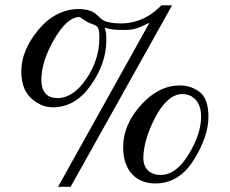

<svg xmlns="http://www.w3.org/2000/svg" viewBox="-20 -696 873 730"><path d="M357.9 -553.7Q357.9 -576.2 354.7 -585.2Q351.6 -594.2 344.5 -598.4Q337.4 -602.5 326.7 -606Q315.9 -609.4 300.3 -619.6Q292 -625 288.1 -628.2Q284.2 -631.3 281.7 -631.3Q235.4 -631.3 186 -546.4Q137.2 -461.9 137.2 -391.6Q137.2 -359.4 152.3 -341.3Q167.5 -323.2 199.2 -323.2Q258.3 -323.2 308.1 -396Q357.9 -468.8 357.9 -553.7ZM744.6 -252Q744.6 -293 724.9 -315.7Q705.1 -338.4 672.9 -338.4Q645 -338.4 618.7 -315.2Q592.3 -292 570.3 -250Q547.9 -206.5 536.6 -167.7Q525.4 -128.9 524.9 -96.7Q524.9 -64.5 543.2 -47.6Q561.5 -30.8 590.8 -30.8Q649.4 -30.8 696.8 -108.4Q744.6 -187 744.6 -252ZM664.1 -371.1Q707 -371.1 739.7 -345.7Q772.5 -320.3 772.5 -251Q772.5 -177.2 716.8 -87.9Q661.1 1.5 569.8 1.5Q545.4 1.5 523.2 -6.6Q501 -14.6 484.4 -31.5Q467.8 -48.3 458 -74.5Q448.2 -100.6 448.2 -136.7Q448.2 -220.7 515.1 -295.9Q582.5 -371.1 664.1 -371.1ZM325.7 -653.8Q336.9 -649.9 346.2 -641.4Q355.5 -632.8 364.7 -624.5Q376 -614.7 396.2 -610.8Q416.5 -606.9 438 -606.9Q493.7 -606.9 541.5 -634.3Q553.7 -641.1 566.7 -651.4Q579.6 -661.6 593.8 -675.8H634.3L248.5 14.2H200.7L548.3 -609.4Q529.3 -600.6 517.1 -595.2Q504.9 -589.8 494.6 -586.9Q484.4 -584 473.6 -583Q462.9 -582 446.8 -582Q425.3 -582 409.4 -584Q393.6 -585.9 377.9 -590.8Q379.9 -584.5 381.1 -579.6Q382.3 -574.7 383.1 -570.1Q383.8 -565.4 384 -559.3Q384.3 -553.2 384.3 -543.5Q384.3 -455.6 325.2 -371.6Q266.6 -288.1 181.2 -288.1Q135.7 -288.1 98.1 -322.8Q61 -356.9 61 -424.8Q61 -465.3 77.6 -504.9Q94.2 -544.4 126.5 -583.5Q158.2 -621.6 196.8 -641.4Q235.4 -661.1 276.4 -661.6Q307.1 -661.6 325.7 -653.8Z"/></svg>

Font: Dima Niloofar
Style: Regular
Weight: 400
Designer: R.Balvardi
Foundry: Dima Software Group
Version: Version 3.00;November 13, 2018;FontCreator 11.5.0.2427 64-bi